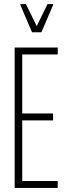

<svg xmlns="http://www.w3.org/2000/svg" viewBox="-20 -921 326 941"><path d="M52 0V-688H263V-654H89V-365H240V-331H89V-34H263V0ZM137 -763 80 -896V-901H107L160 -793L213 -901H240V-896L183 -763Z"/></svg>

Font: Saira UltraCondensed Thin
Style: Regular
Weight: 250
Width: 1
Designer: Hector Gatti with collaboration of the Omnibus-Type team
Foundry: Omnibus-Type
Version: Version 1.101